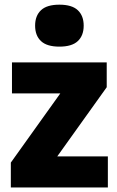

<svg xmlns="http://www.w3.org/2000/svg" viewBox="-20 -822 513 842"><path d="M27.5 0V-109L244.5 -412.5H32.5V-548.5H448V-439.5L231 -136H453V0ZM240.5 -617.5Q185.5 -617.5 159.8 -641.8Q134 -666 134 -709.5Q134 -753 159.8 -777.2Q185.5 -801.5 240.5 -801.5Q295.5 -801.5 321.2 -777.2Q347 -753 347 -709.5Q347 -666 321.2 -641.8Q295.5 -617.5 240.5 -617.5Z"/></svg>

Font: Encode Sans Semi Condensed ExtraBold
Style: Regular
Weight: 800
Width: 4
Designer: Multiple Designers
Foundry: Impallari Type
Version: Version 3.000; ttfautohint (v1.8.3) -l 8 -r 50 -G 200 -x 14 